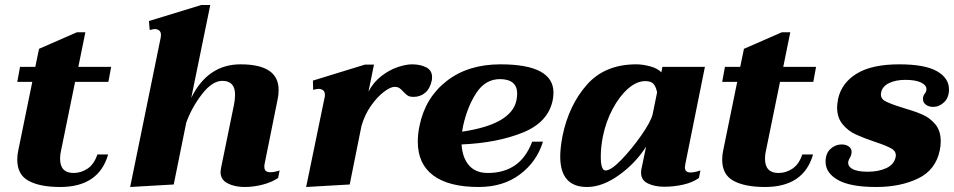

<svg xmlns="http://www.w3.org/2000/svg" viewBox="-20 -737 3812 767"><path d="M224 -136Q220 -120 220 -103Q220 -46 274 -46Q304 -46 330 -63.5Q356 -81 369 -120H412Q375 10 220 10Q140 10 94.5 -14.5Q49 -39 49 -99Q49 -119 53 -136L109 -410H49L60 -470H121L136 -542L287 -608H321L293 -470H424L413 -410H280Z M1097 -56 1091 -26Q1066 -9 1029.5 0.5Q993 10 957 10Q918 10 889.5 -4.5Q861 -19 861 -50Q861 -54 863 -66L915 -320Q919 -340 919 -359Q919 -414 868 -414Q828 -414 787 -361Q746 -308 724 -247L674 0L500 10L622 -587Q623 -591 623 -597Q623 -610 615.5 -615.5Q608 -621 598 -621Q594 -621 578 -617L575 -653L784 -717H820L744 -346Q810 -480 941 -480Q1093 -480 1093 -378Q1093 -357 1089 -340L1037 -82Q1036 -78 1036 -70Q1036 -49 1060 -49Q1076 -49 1097 -56Z M1706 -429Q1706 -421 1705 -416Q1698 -383 1678.5 -366.5Q1659 -350 1632 -350Q1617 -350 1609 -355Q1601 -360 1591 -371Q1582 -381 1575 -385.5Q1568 -390 1556 -390Q1540 -390 1513.5 -370Q1487 -350 1462 -314.5Q1437 -279 1424 -234L1377 0L1203 10L1277 -349Q1278 -352 1278 -358Q1278 -371 1270.5 -376.5Q1263 -382 1253 -382Q1245 -382 1231 -378L1230 -415L1438 -479H1474L1452 -371Q1472 -409 1504 -433.5Q1536 -458 1569 -469Q1602 -480 1626 -480Q1659 -480 1682.5 -468Q1706 -456 1706 -429Z M1824 -160Q1827 -107 1853.5 -76.5Q1880 -46 1929 -46Q1992 -46 2036.5 -76Q2081 -106 2106 -171H2149Q2125 -92 2058 -41Q1991 10 1892 10Q1773 10 1711 -36Q1649 -82 1649 -171Q1649 -203 1656 -235Q1679 -347 1764.5 -413.5Q1850 -480 1979 -480Q2191 -480 2191 -367Q2191 -354 2188 -337Q2170 -248 2067.5 -207Q1965 -166 1824 -160ZM2046 -363Q2046 -420 1978 -421Q1919 -421 1883 -366Q1847 -311 1830 -234Q1828 -225 1826 -211Q2023 -240 2043 -336Q2046 -351 2046 -363Z M2218 -112Q2218 -146 2227 -193Q2252 -316 2324 -398Q2396 -480 2522 -480Q2547 -480 2577 -472Q2607 -464 2622 -448L2626 -470H2796L2718 -83Q2716 -73 2716 -69Q2716 -48 2738 -48Q2754 -48 2778 -56L2772 -26Q2747 -8 2709.5 0.5Q2672 9 2633 9Q2596 9 2568.5 -4Q2541 -17 2541 -47Q2541 -55 2542 -60L2561 -151Q2518 -84 2452 -37Q2386 10 2325 10Q2218 10 2218 -112ZM2587 -280 2605 -368Q2600 -392 2590 -402.5Q2580 -413 2558 -413Q2523 -413 2488.5 -382.5Q2454 -352 2427 -301Q2400 -250 2388 -190Q2380 -148 2380 -111Q2380 -56 2399 -56Q2421 -56 2462.5 -99Q2504 -142 2542 -196.5Q2580 -251 2587 -280Z M3040 -136Q3036 -120 3036 -103Q3036 -46 3090 -46Q3120 -46 3146 -63.5Q3172 -81 3185 -120H3228Q3191 10 3036 10Q2956 10 2910.5 -14.5Q2865 -39 2865 -99Q2865 -119 2869 -136L2925 -410H2865L2876 -470H2937L2952 -542L3103 -608H3137L3109 -470H3240L3229 -410H3096Z M3278 -91Q3278 -124 3297.5 -142Q3317 -160 3342 -160Q3359 -160 3370.5 -152Q3382 -144 3382 -130Q3382 -125 3381 -122Q3380 -115 3375.5 -107.5Q3371 -100 3369 -93Q3365 -74 3384.5 -62.5Q3404 -51 3446 -51Q3490 -51 3521 -65.5Q3552 -80 3558 -110Q3562 -131 3542 -143Q3522 -155 3476 -170Q3429 -186 3398.5 -200Q3368 -214 3346 -240.5Q3324 -267 3324 -309Q3324 -318 3328 -342Q3342 -406 3402.5 -443Q3463 -480 3572 -480Q3675 -480 3723 -452.5Q3771 -425 3771 -380Q3771 -347 3751.5 -328.5Q3732 -310 3708 -310Q3691 -310 3679 -318.5Q3667 -327 3667 -342Q3667 -354 3674 -362.5Q3681 -371 3681 -381Q3681 -397 3659 -407.5Q3637 -418 3597 -418Q3558 -418 3531.5 -405Q3505 -392 3500 -368Q3495 -345 3515.5 -333.5Q3536 -322 3585 -307Q3633 -293 3663.5 -280Q3694 -267 3716 -241Q3738 -215 3738 -173Q3738 -153 3734 -136Q3718 -58 3647.5 -24Q3577 10 3480 10Q3377 10 3327.5 -18Q3278 -46 3278 -91Z"/></svg>

Font: Taviraj
Style: Bold Italic
Weight: 700
Italic angle: -12°
Designer: Katatrad Team
Foundry: CadsonDemak
Version: Version 1.001